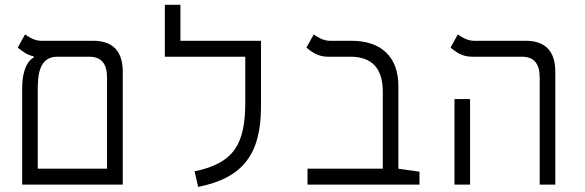

<svg xmlns="http://www.w3.org/2000/svg" viewBox="-20 -752 2384 782"><path d="M70.3 0H480V-459.5C480 -542.5 440.4 -585.9 359.4 -585.9H147.5C121.1 -585.9 96.7 -601.1 82 -611.8L52.2 -558.1C68.8 -544.9 89.8 -527.8 117.2 -522.5V-517.6C89.8 -503.4 70.3 -460.9 70.3 -393.1ZM212.9 -521H343.3C392.1 -521 416 -493.7 416 -435.1V-64.9H133.8V-383.8C133.8 -437 135.7 -521 212.9 -521Z M979 -585.9H714.8V-732.4H651.4V-521H979V-335.9C979 -169.4 936.5 -87.9 772.5 -54.2L787.1 9.3C970.7 -27.3 1043 -125.5 1043 -318.4V-585.9Z M1688.5 -52.7 1602.5 -64.9V-402.8C1602.5 -520 1532.7 -585.9 1411.6 -585.9H1323.2C1296.9 -585.9 1272.5 -601.1 1257.8 -611.8L1228 -558.1C1248 -541.5 1274.4 -521 1315.4 -521H1406.7C1493.7 -521 1539.1 -475.1 1539.1 -378.4V-64.9H1232.4V0H1688.5Z M2178.2 0H2241.7V-459.5C2241.7 -542.5 2202.1 -585.9 2121.1 -585.9H1910.2C1883.8 -585.9 1859.4 -601.1 1844.7 -611.8L1814.9 -558.1C1835.4 -541.5 1860.8 -521 1902.3 -521H2105.5C2154.3 -521 2178.2 -493.7 2178.2 -435.1ZM1831.1 0H1894.5V-348.6H1831.1Z"/></svg>

Font: Cascadia Mono Light
Style: Regular
Weight: 300
Monospace: yes
Designer: Aaron Bell
Foundry: Saja Typeworks
Version: Version 2404.023